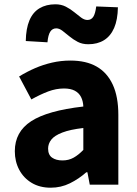

<svg xmlns="http://www.w3.org/2000/svg" viewBox="-20 -860 638 894"><path d="M216 14Q165 14 127.5 -8.5Q90 -31 69.5 -69.5Q49 -108 49 -156Q49 -246 125 -295.5Q201 -345 368 -364Q367 -389 357.5 -408Q348 -427 328.5 -437.5Q309 -448 278 -448Q241 -448 204 -434Q167 -420 126 -397L69 -504Q105 -526 143 -542.5Q181 -559 222.5 -568.5Q264 -578 308 -578Q381 -578 430 -550Q479 -522 505 -466Q531 -410 531 -325V0H398L387 -58H382Q347 -27 305.5 -6.5Q264 14 216 14ZM271 -113Q300 -113 323 -126Q346 -139 368 -162V-264Q307 -257 270.5 -243Q234 -229 219 -210Q204 -191 204 -168Q204 -139 222.5 -126Q241 -113 271 -113ZM391 -654Q363 -654 342 -665Q321 -676 303.5 -690.5Q286 -705 271 -716.5Q256 -728 242 -728Q224 -728 214 -712.5Q204 -697 201 -663L100 -669Q101 -727 117 -765Q133 -803 164 -821.5Q195 -840 238 -840Q265 -840 286.5 -829Q308 -818 325.5 -803.5Q343 -789 358 -778Q373 -767 387 -767Q405 -767 414.5 -782Q424 -797 428 -830L529 -826Q528 -768 511.5 -730Q495 -692 464.5 -673Q434 -654 391 -654Z"/></svg>

Font: Noto Sans TC Thin ExtraBold
Style: Regular
Weight: 800
Version: Version 2.004-H2;hotconv 1.0.118;makeotfexe 2.5.65603